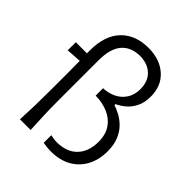

<svg xmlns="http://www.w3.org/2000/svg" viewBox="-213 -914 1055 1055"><g transform="rotate(45 315.0 -386.0)"><path d="M354.5 4.9Q338.9 4.9 322.3 3.2Q305.7 1.5 293 -1V-60.1Q302.2 -58.1 315.4 -55.9Q328.6 -53.7 342.3 -53.7Q419.4 -54.7 460.9 -98.6Q502.4 -142.6 502.4 -217.3Q502.4 -274.4 477.1 -311.5Q451.7 -348.6 408.4 -366.9Q365.2 -385.3 311.5 -386.2V-443.8Q351.1 -444.8 385 -461.2Q418.9 -477.5 439.7 -509Q460.4 -540.5 460.4 -585.9Q460.4 -644 426 -678Q391.6 -711.9 330.1 -713.4Q259.3 -711.9 222.4 -668Q185.5 -624 185.5 -534.7V-228.5Q185.5 -164.6 187.3 -111.1Q189 -57.6 192.4 0H109.4Q112.3 -57.6 113.8 -111.1Q115.2 -164.6 115.2 -228.5V-280.8Q115.2 -325.7 115.2 -370.4Q115.2 -415 114.7 -459.5L26.9 -453.6V-516.6H113.3V-539.1Q113.3 -655.3 172.1 -716.3Q231 -777.3 331.5 -777.3Q420.4 -777.3 475.1 -728.5Q529.8 -679.7 529.8 -596.7Q529.8 -549.3 512.9 -515.9Q496.1 -482.4 470.9 -461.7Q445.8 -440.9 421.4 -430.2V-422.4Q444.8 -415 471.4 -400.6Q498 -386.2 521.5 -362.3Q544.9 -338.4 559.8 -302.5Q574.7 -266.6 574.7 -215.8Q574.7 -150.9 548.3 -101.1Q522 -51.3 472.7 -23.2Q423.3 4.9 354.5 4.9Z"/></g></svg>

Font: Pinar-FD Regular
Style: FD-Regular
Weight: 400
Designer: Amin Abedi
Version: Version 3.000